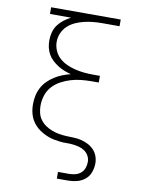

<svg xmlns="http://www.w3.org/2000/svg" viewBox="-100 -803 800 1076"><g transform="rotate(10 300.0 -265.0)"><path d="M300 205V167H364Q381 167 398.5 162.5Q416 158 429.5 146.5Q443 135 449 118Q455 101 455 83Q455 65 446.5 49Q438 33 423 22.5Q408 12 390.5 7.5Q373 3 355 1Q337 -1 319 -0.5Q301 0 283 -2Q265 -4 247 -7.5Q229 -11 212.5 -17.5Q196 -24 180 -33Q164 -42 150.5 -53.5Q137 -65 126 -80Q115 -95 108.5 -111.5Q102 -128 99 -146Q96 -164 96 -182Q96 -207 101 -231Q106 -255 117.5 -277Q129 -299 146.5 -316.5Q164 -334 185 -347.5Q206 -361 229 -370Q252 -379 276 -385Q256 -390 237 -397.5Q218 -405 200.5 -416Q183 -427 168 -441Q153 -455 143 -472.5Q133 -490 128.5 -510Q124 -530 124 -550Q124 -574 130 -597Q136 -620 150 -639Q164 -658 182.5 -672Q201 -686 222 -697H102V-735H498V-697H399Q373 -697 347.5 -694.5Q322 -692 297 -686Q272 -680 248.5 -669.5Q225 -659 206 -641.5Q187 -624 176.5 -600Q166 -576 166 -550Q166 -525 176.5 -500.5Q187 -476 206 -459Q225 -442 248.5 -431.5Q272 -421 297 -415Q322 -409 347.5 -406.5Q373 -404 399 -404H438V-366H399Q369 -366 339 -363Q309 -360 280.5 -351.5Q252 -343 225 -328.5Q198 -314 178 -292Q158 -270 148.5 -241Q139 -212 139 -182Q139 -161 144 -140.5Q149 -120 161.5 -103Q174 -86 191.5 -74Q209 -62 229 -54.5Q249 -47 269.5 -43.5Q290 -40 311 -39Q332 -38 353.5 -37.5Q375 -37 395.5 -32Q416 -27 435 -17.5Q454 -8 468.5 7Q483 22 490.5 42Q498 62 498 83Q498 109 489 134Q480 159 460 175.5Q440 192 415 198.5Q390 205 364 205Z"/></g></svg>

Font: Iosevka Slab XLtEx
Style: Regular
Weight: 200
Width: 7
Monospace: yes
Designer: Belleve Invis
Foundry: Belleve Invis
Version: Version 11.1.0; ttfautohint (v1.8.3)